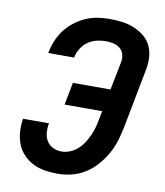

<svg xmlns="http://www.w3.org/2000/svg" viewBox="-79 -748 708 825"><g transform="rotate(10 275.0 -335.0)"><path d="M228 12Q199 12 171 7.5Q143 3 119.5 -9Q96 -21 77.5 -40.5Q59 -60 49.5 -85Q40 -110 38 -138Q36 -166 41 -195H154Q150 -175 151.5 -154.5Q153 -134 163 -118Q173 -102 190 -93.5Q207 -85 228 -85Q246 -85 264.5 -92.5Q283 -100 298 -113.5Q313 -127 323.5 -143.5Q334 -160 342 -178Q350 -196 355 -214Q360 -232 363 -250L370 -286H206L225 -384H389L414 -510Q417 -527 412 -543Q407 -559 394.5 -568.5Q382 -578 366 -581.5Q350 -585 333 -585Q313 -585 293 -580Q273 -575 256 -563Q239 -551 227.5 -533Q216 -515 212 -496L211 -492H98L100 -499Q105 -524 115.5 -549Q126 -574 143 -596Q160 -618 182.5 -635Q205 -652 230 -663Q255 -674 281 -678Q307 -682 332 -682Q360 -682 387.5 -678.5Q415 -675 439.5 -665Q464 -655 484.5 -638.5Q505 -622 516 -598.5Q527 -575 528.5 -547.5Q530 -520 524 -491L474 -231Q468 -202 459 -172.5Q450 -143 434 -115Q418 -87 396 -62Q374 -37 346.5 -20Q319 -3 288.5 4.5Q258 12 228 12Z"/></g></svg>

Font: Lode
Style: Bold Italic
Weight: 700
Italic angle: -11°
Monospace: yes
Designer: Belleve Invis
Foundry: Belleve Invis
Version: Version 29.2.0; ttfautohint (v1.8.3)